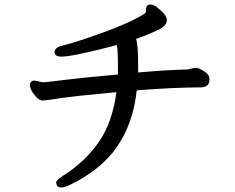

<svg xmlns="http://www.w3.org/2000/svg" viewBox="-20 -763 1040 848"><path d="M128 -407H135L166 -400H178Q185 -400 264.5 -410Q344 -420 501 -434V-468Q501 -542 496 -564Q302 -513 252 -513Q221 -513 221 -532Q221 -554 257 -562Q312 -575 433 -618.5Q554 -662 619 -703Q619 -704 622 -705Q625 -706 625 -716V-721Q625 -743 644 -743Q660 -743 676 -729Q717 -697 717 -674Q717 -651 684.5 -634Q652 -617 581 -591Q590 -565 590 -476V-443Q730 -455 807 -456L838 -463Q841 -463 849 -463Q857 -463 881 -448.5Q905 -434 905 -415V-410Q905 -377 863 -377Q751 -377 584 -364Q568 -218 497 -115Q426 -12 286 55Q266 65 251 65Q236 65 232 56.5Q228 48 228 44Q228 33 257 14Q357 -49 417 -136.5Q477 -224 494 -356Q300 -338 241 -328.5Q182 -319 168.5 -319Q155 -319 141 -334Q112 -364 112 -389Q112 -396 117.5 -401.5Q123 -407 128 -407Z"/></svg>

Font: LXGW ZhenKai
Style: Regular
Weight: 400
Designer: LXGW / Fontworks Inc.
Foundry: LXGW / Fontworks Inc.
Version: Version 0.800;June 8, 2025